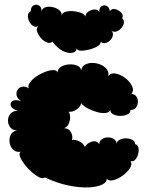

<svg xmlns="http://www.w3.org/2000/svg" viewBox="-20 -809 662 830"><path d="M174 -42Q166 -35 151 -42Q136 -49 118.5 -64Q101 -79 87 -97Q73 -115 67 -130.5Q61 -146 69 -153Q49 -150 36.5 -162.5Q24 -175 21.5 -193Q19 -211 26.5 -226.5Q34 -242 54 -245Q33 -246 23.5 -259.5Q14 -273 14.5 -289.5Q15 -306 26.5 -318.5Q38 -331 58 -330Q33 -337 27.5 -350.5Q22 -364 33.5 -372Q45 -380 71 -372Q55 -383 52 -396Q49 -409 55.5 -420Q62 -431 75.5 -434Q89 -437 105 -427Q99 -437 108 -450.5Q117 -464 134.5 -476.5Q152 -489 172 -497Q192 -505 208 -506Q224 -507 230 -496Q229 -511 243.5 -520Q258 -529 278 -530.5Q298 -532 313.5 -525.5Q329 -519 331 -505Q335 -526 355 -533Q375 -540 398 -535Q421 -530 436.5 -515.5Q452 -501 448 -480Q459 -495 480 -491Q501 -487 521 -472Q541 -457 550.5 -437.5Q560 -418 548 -403Q563 -402 570 -391Q577 -380 576 -366.5Q575 -353 567 -343Q559 -333 544 -334Q544 -321 531 -314.5Q518 -308 500.5 -308Q483 -308 470 -314.5Q457 -321 457 -334Q452 -322 435.5 -320.5Q419 -319 398 -325Q377 -331 358.5 -341Q340 -351 331 -363Q328 -347 311 -335.5Q294 -324 277 -326Q284 -315 283 -299Q282 -283 275 -270Q268 -257 255 -255Q277 -255 286.5 -238Q296 -221 291 -204Q308 -206 324 -197.5Q340 -189 347 -174Q356 -190 376.5 -196.5Q397 -203 409 -186Q409 -200 420.5 -207.5Q432 -215 447 -215Q462 -215 473 -207.5Q484 -200 484 -186Q484 -198 496.5 -204.5Q509 -211 524.5 -211Q540 -211 552 -204.5Q564 -198 564 -186Q576 -183 578.5 -170.5Q581 -158 577 -143Q573 -128 564.5 -118.5Q556 -109 544 -113Q553 -100 542 -82.5Q531 -65 510.5 -50Q490 -35 470 -30Q450 -25 441 -37Q443 -22 422.5 -11.5Q402 -1 364 1Q326 3 276.5 -7Q227 -17 174 -42ZM207 -629Q197 -620 183 -625.5Q169 -631 157 -644.5Q145 -658 140.5 -672.5Q136 -687 146 -696Q134 -690 123.5 -696.5Q113 -703 106.5 -716Q100 -729 100.5 -741.5Q101 -754 113 -760Q113 -779 124.5 -785.5Q136 -792 148 -785.5Q160 -779 160 -760Q163 -774 177.5 -778Q192 -782 209 -778Q226 -774 237.5 -764Q249 -754 246 -740Q247 -752 261 -757Q275 -762 293.5 -761Q312 -760 328 -754.5Q344 -749 349 -738Q350 -751 363 -759.5Q376 -768 390 -768Q404 -768 409 -756Q408 -774 418.5 -781.5Q429 -789 441 -783.5Q453 -778 455 -760Q462 -773 477.5 -769.5Q493 -766 504 -754.5Q515 -743 508 -730Q518 -721 515.5 -709Q513 -697 503.5 -686.5Q494 -676 482 -672.5Q470 -669 460 -678Q470 -669 468 -657Q466 -645 457 -635.5Q448 -626 436 -623Q424 -620 415 -629Q417 -619 403 -610Q389 -601 368.5 -595.5Q348 -590 331 -590Q314 -590 311 -600Q311 -585 294 -581Q277 -577 253 -588Q229 -599 207 -629Z"/></svg>

Font: Rubik Bubbles
Style: Regular
Weight: 400
Designer: Hubert and Fischer, NaN
Foundry: Hubert and Fischer, NaN
Version: Version 2.200